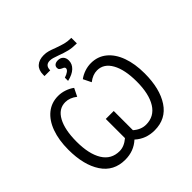

<svg xmlns="http://www.w3.org/2000/svg" viewBox="-247 -1271 1520 1520"><g transform="rotate(-45 513.0 -511.5)"><path d="M336 -926Q336 -978 366 -1005.5Q396 -1033 450 -1033Q474 -1033 497.5 -1026.5Q521 -1020 554 -1007Q598 -991 628 -983Q658 -975 694 -975H700V-913H692Q648 -913 611.5 -922Q575 -931 530 -948Q502 -958 485 -963Q468 -968 452 -968Q400 -968 400 -911H336ZM441 -788Q469 -797 484.5 -809Q500 -821 500 -834Q500 -842 494.5 -846.5Q489 -851 478 -855Q465 -861 458 -867.5Q451 -874 451 -887Q451 -905 464 -915Q477 -925 499 -925Q527 -925 543.5 -908Q560 -891 560 -862Q560 -823 529.5 -794Q499 -765 441 -752ZM57 -365Q57 -473 86.5 -554Q116 -635 171 -679.5Q226 -724 301 -724Q337 -724 372.5 -712Q408 -700 436 -679L403 -612Q356 -649 306 -649Q231 -649 189.5 -573Q148 -497 148 -364Q148 -226 196 -148Q244 -70 337 -70Q388 -70 439 -113V-328H528V-113Q577 -70 633 -70Q725 -70 773.5 -148Q822 -226 822 -364Q822 -497 779.5 -573Q737 -649 662 -649Q613 -649 566 -612L533 -679Q561 -700 596.5 -712Q632 -724 668 -724Q743 -724 798 -679.5Q853 -635 882.5 -554Q912 -473 912 -365Q912 -194 844.5 -92Q777 10 649 10Q552 10 484 -52Q417 10 320 10Q192 10 124.5 -92Q57 -194 57 -365Z"/></g></svg>

Font: Noto Sans Display
Style: Regular
Weight: 400
Designer: Monotype Design team
Foundry: Monotype Imaging Inc.
Version: Version 1.000